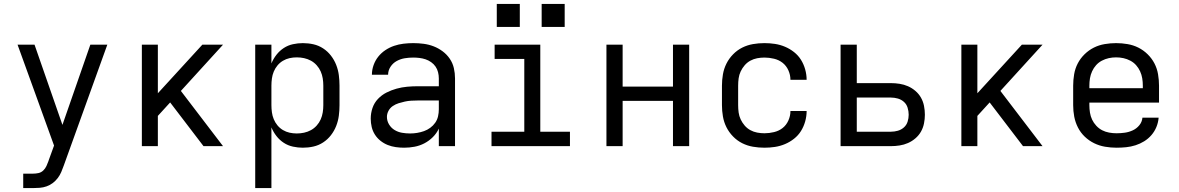

<svg xmlns="http://www.w3.org/2000/svg" viewBox="-20 -749 6040 984"><path d="M99 215V141H148Q163 141 177 138Q191 135 201.5 125Q212 115 218 102Q224 89 229 75Q229 74 229 74Q229 74 229 74L257 -3L158 -277L70 -520H157L300 -109L443 -520H530L307 99Q301 116 294 132.5Q287 149 276 163.5Q265 178 250.5 189Q236 200 219 206Q202 212 184 213.5Q166 215 148 215Z M707 0V-520H789V-271L1017 -520H1123L907 -283L1123 0H1023L852 -224L789 -155V0Z M1288 215V-520H1371V-424Q1381 -448 1397 -468.5Q1413 -489 1434.5 -503Q1456 -517 1481.5 -522.5Q1507 -528 1532 -528Q1560 -528 1586.5 -522Q1613 -516 1636 -501Q1659 -486 1676 -464Q1693 -442 1703 -416.5Q1713 -391 1716.5 -364Q1720 -337 1720 -310V-210Q1720 -183 1716.5 -156Q1713 -129 1703 -103.5Q1693 -78 1676 -56Q1659 -34 1636 -19Q1613 -4 1586.5 2Q1560 8 1532 8Q1507 8 1481.5 2.5Q1456 -3 1434.5 -17Q1413 -31 1397 -51.5Q1381 -72 1371 -96V215ZM1501 -65Q1520 -65 1538.5 -69Q1557 -73 1573.5 -82Q1590 -91 1603 -105.5Q1616 -120 1623.5 -137Q1631 -154 1634 -172.5Q1637 -191 1637 -210V-310Q1637 -329 1634 -347.5Q1631 -366 1623.5 -383Q1616 -400 1603 -414.5Q1590 -429 1573.5 -438Q1557 -447 1538.5 -451Q1520 -455 1501 -455Q1482 -455 1464 -451Q1446 -447 1430 -437.5Q1414 -428 1402 -413.5Q1390 -399 1383 -382Q1376 -365 1373.5 -346.5Q1371 -328 1371 -310V-210Q1371 -192 1373.5 -173.5Q1376 -155 1383 -138Q1390 -121 1402 -106.5Q1414 -92 1430 -82.5Q1446 -73 1464 -69Q1482 -65 1501 -65Z M2051 8Q2030 8 2008.5 5Q1987 2 1967 -6Q1947 -14 1930 -27.5Q1913 -41 1901.5 -59Q1890 -77 1885 -98Q1880 -119 1880 -141Q1880 -169 1889 -195.5Q1898 -222 1917 -242Q1936 -262 1960.5 -274.5Q1985 -287 2012 -294.5Q2039 -302 2066.5 -304.5Q2094 -307 2121 -307H2229V-347Q2229 -363 2225 -379Q2221 -395 2212 -408Q2203 -421 2189.5 -430.5Q2176 -440 2161 -445Q2146 -450 2130 -452Q2114 -454 2098 -454Q2076 -454 2054.5 -450.5Q2033 -447 2013.5 -436.5Q1994 -426 1981.5 -407Q1969 -388 1969 -366H1886Q1886 -391 1894.5 -415Q1903 -439 1918.5 -458.5Q1934 -478 1955 -492Q1976 -506 1999.5 -514Q2023 -522 2048 -525Q2073 -528 2098 -528Q2125 -528 2151.5 -524.5Q2178 -521 2202.5 -511.5Q2227 -502 2248.5 -486Q2270 -470 2285 -448Q2300 -426 2306 -400Q2312 -374 2312 -347V0H2229V-90Q2218 -66 2198.5 -46.5Q2179 -27 2155 -14.5Q2131 -2 2104.5 3Q2078 8 2051 8ZM2082 -65Q2100 -65 2118 -68Q2136 -71 2153 -77Q2170 -83 2185 -94Q2200 -105 2210.5 -120Q2221 -135 2225 -153Q2229 -171 2229 -189V-234H2121Q2105 -234 2088 -233Q2071 -232 2055 -228.5Q2039 -225 2023 -220Q2007 -215 1993 -205.5Q1979 -196 1971 -181Q1963 -166 1963 -150Q1963 -129 1974 -111Q1985 -93 2002.5 -82.5Q2020 -72 2040.5 -68.5Q2061 -65 2082 -65Z M2499 0V-74H2667V-447H2515V-520H2749V-74H2901V0ZM2756 -611V-729H2874V-611ZM2526 -611V-729H2644V-611Z M3088 0V-520H3171V-305H3429V-520H3512V0H3429V-232H3171V0Z M3898 8Q3868 8 3839 3Q3810 -2 3784 -15Q3758 -28 3737 -49.5Q3716 -71 3703 -97Q3690 -123 3685 -152Q3680 -181 3680 -210V-310Q3680 -339 3685 -368Q3690 -397 3703 -423Q3716 -449 3737 -470.5Q3758 -492 3784 -505Q3810 -518 3839 -523Q3868 -528 3898 -528Q3925 -528 3951.5 -524Q3978 -520 4003 -509.5Q4028 -499 4049.5 -482Q4071 -465 4085 -442.5Q4099 -420 4106.5 -393.5Q4114 -367 4114 -340Q4114 -340 4114 -340Q4114 -340 4114 -340H4031Q4031 -340 4031 -340Q4031 -340 4031 -340Q4031 -365 4020.5 -388.5Q4010 -412 3991 -427Q3972 -442 3947 -448Q3922 -454 3898 -454Q3879 -454 3860.5 -450.5Q3842 -447 3825.5 -438Q3809 -429 3796.5 -414.5Q3784 -400 3776 -383Q3768 -366 3765.5 -347.5Q3763 -329 3763 -310V-210Q3763 -191 3765.5 -172.5Q3768 -154 3776 -137Q3784 -120 3796.5 -105.5Q3809 -91 3825.5 -82Q3842 -73 3860.5 -69.5Q3879 -66 3898 -66Q3922 -66 3947 -72Q3972 -78 3991 -93Q4010 -108 4020.5 -131.5Q4031 -155 4031 -180Q4031 -180 4031 -180Q4031 -180 4031 -180H4114Q4114 -180 4114 -180Q4114 -180 4114 -180Q4114 -153 4106.5 -126.5Q4099 -100 4085 -77.5Q4071 -55 4049.5 -38Q4028 -21 4003 -10.5Q3978 0 3951.5 4Q3925 8 3898 8Z M4288 0V-520H4371V-323H4546Q4568 -323 4590.5 -319.5Q4613 -316 4633.5 -307Q4654 -298 4671.5 -283Q4689 -268 4700 -248.5Q4711 -229 4715.5 -206.5Q4720 -184 4720 -161Q4720 -139 4715.5 -116.5Q4711 -94 4700 -74.5Q4689 -55 4671.5 -40Q4654 -25 4633.5 -16Q4613 -7 4590.5 -3.5Q4568 0 4546 0ZM4546 -74Q4564 -74 4581.5 -79Q4599 -84 4612.5 -96Q4626 -108 4631.5 -125.5Q4637 -143 4637 -161Q4637 -179 4631.5 -197Q4626 -215 4612.5 -227Q4599 -239 4581.5 -244Q4564 -249 4546 -249H4371V-74Z M4907 0V-520H4989V-271L5217 -520H5323L5107 -283L5323 0H5223L5052 -224L4989 -155V0Z M5702 8Q5673 8 5643.5 3Q5614 -2 5587.5 -15Q5561 -28 5539.5 -48.5Q5518 -69 5504.5 -95.5Q5491 -122 5485.5 -151Q5480 -180 5480 -210V-310Q5480 -339 5485 -368.5Q5490 -398 5503.5 -424Q5517 -450 5538.5 -471Q5560 -492 5586 -505Q5612 -518 5641.5 -523Q5671 -528 5700 -528Q5729 -528 5758.5 -523Q5788 -518 5814 -505Q5840 -492 5861.5 -471Q5883 -450 5896.5 -424Q5910 -398 5915 -368.5Q5920 -339 5920 -310V-223H5563V-210Q5563 -191 5566 -172Q5569 -153 5577 -136Q5585 -119 5598.5 -104.5Q5612 -90 5628.5 -81.5Q5645 -73 5664 -69.5Q5683 -66 5702 -66Q5724 -66 5745 -69Q5766 -72 5785.5 -81Q5805 -90 5819 -107Q5833 -124 5835 -146H5918Q5916 -121 5906.5 -98Q5897 -75 5881 -56.5Q5865 -38 5844 -25Q5823 -12 5799.5 -4.5Q5776 3 5751.5 5.5Q5727 8 5702 8ZM5563 -297H5837V-310Q5837 -329 5834 -347.5Q5831 -366 5823 -383.5Q5815 -401 5802.5 -415Q5790 -429 5773 -438Q5756 -447 5737.5 -451Q5719 -455 5700 -455Q5681 -455 5662.5 -451Q5644 -447 5627 -438Q5610 -429 5597.5 -415Q5585 -401 5577 -383.5Q5569 -366 5566 -347.5Q5563 -329 5563 -310Z"/></svg>

Font: Iosevka SS04 Extended
Style: Regular
Weight: 400
Width: 7
Monospace: yes
Designer: Belleve Invis
Foundry: Belleve Invis
Version: Version 19.0.0; ttfautohint (v1.8.4)